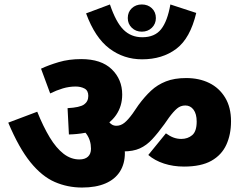

<svg xmlns="http://www.w3.org/2000/svg" viewBox="-20 -897 1093 861"><path d="M442 -402Q453 -374 466.5 -353.5Q480 -333 502 -333Q521 -333 537.5 -346Q554 -359 575 -388L601 -426Q629 -464 657.5 -490.5Q686 -517 724 -532Q762 -547 815 -547Q873 -547 918 -525Q963 -503 989.5 -459.5Q1016 -416 1016 -353Q1016 -294 995 -248Q974 -202 928 -176Q882 -150 805 -150Q757 -150 715.5 -163.5Q674 -177 645 -202L724 -299Q742 -286 758.5 -280Q775 -274 793 -274Q822 -274 842 -291Q862 -308 862 -352Q862 -386 848 -405Q834 -424 811 -424Q790 -424 774 -410.5Q758 -397 738 -370L717 -340Q688 -300 662.5 -272.5Q637 -245 607 -231.5Q577 -218 533 -218Q507 -218 476.5 -232Q446 -246 419.5 -273Q393 -300 377 -335ZM164 -589Q198 -605 243.5 -618.5Q289 -632 344 -632Q434 -632 481 -586.5Q528 -541 528 -473Q528 -421 500.5 -381Q473 -341 419.5 -318.5Q366 -296 289 -294L283 -412Q338 -415 357 -428.5Q376 -442 376 -467Q376 -491 359 -500Q342 -509 319 -509Q290 -509 261.5 -500.5Q233 -492 205 -478ZM540 -211Q540 -163 518 -128Q496 -93 453 -74.5Q410 -56 348 -56Q283 -56 225.5 -81Q168 -106 116.5 -169.5Q65 -233 17 -347L147 -396Q174 -329 203 -281Q232 -233 265 -207.5Q298 -182 336 -182Q361 -182 374.5 -194.5Q388 -207 388 -230Q388 -268 367.5 -296.5Q347 -325 305 -351L444 -374L473 -341Q503 -312 521.5 -279Q540 -246 540 -211ZM553 -816Q553 -843 571 -860Q589 -877 616 -877Q643 -877 661 -860Q679 -843 679 -816Q679 -790 661 -772.5Q643 -755 616 -755Q589 -755 571 -772.5Q553 -790 553 -816ZM860 -839Q833 -725 770.5 -678Q708 -631 617 -631Q535 -631 470.5 -679.5Q406 -728 366 -837L473 -877Q500 -797 534 -763.5Q568 -730 618 -730Q674 -730 702.5 -766Q731 -802 744 -877Z"/></svg>

Font: Noto Sans Devanagari ExtraBold
Style: Regular
Weight: 800
Version: Version 2.003